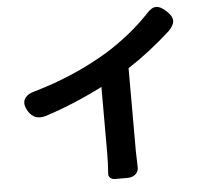

<svg xmlns="http://www.w3.org/2000/svg" viewBox="-55 -834 989 930"><g transform="rotate(-5 439.0 -369.5)"><path d="M468 37Q453 37 444 29Q435 21 436 11Q440 -47 440 -91V-413Q296 -340 158 -296Q103 -280 74 -328Q53 -363 66 -387Q79 -411 120 -421Q314 -477 478 -576Q600 -652 691 -748Q715 -776 738 -776Q759 -776 787 -750Q814 -725 814 -702.5Q814 -680 788 -654Q683 -559 579 -492V-91Q579 -65 581 -17Q584 6 569 21.5Q554 37 527 37H510Z"/></g></svg>

Font: GenSenRounded JP B
Style: Regular
Weight: 700
Version: Version 1.501;PS 1;hotconv 16.6.51;makeotf.lib2.5.65220